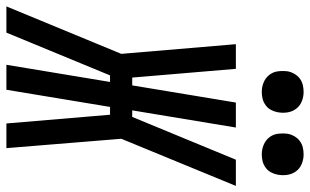

<svg xmlns="http://www.w3.org/2000/svg" viewBox="-242 -784 992 615"><g transform="rotate(90 254.5 -476.0)"><path d="M51 0H-33L119 -368L88 -735H167L195 -403H220L275 -735H355L300 -403H321L458 -735H542L391 -368L421 0H342L314 -332H289L234 0H154L209 -332H188ZM441 -818Q425 -818 410.5 -824Q396 -830 386.5 -842Q377 -854 375 -869.5Q373 -885 375 -901Q377 -912 383 -922.5Q389 -933 398.5 -940Q408 -947 419 -949.5Q430 -952 441 -952Q457 -952 471.5 -946Q486 -940 495 -928Q504 -916 506.5 -900.5Q509 -885 506 -869Q504 -858 498.5 -847.5Q493 -837 483 -830Q473 -823 462.5 -820.5Q452 -818 441 -818ZM241 -818Q225 -818 210.5 -824Q196 -830 186.5 -842Q177 -854 175 -869.5Q173 -885 175 -901Q177 -912 183 -922.5Q189 -933 198.5 -940Q208 -947 219 -949.5Q230 -952 241 -952Q257 -952 271.5 -946Q286 -940 295 -928Q304 -916 306.5 -900.5Q309 -885 306 -869Q304 -858 298.5 -847.5Q293 -837 283 -830Q273 -823 262.5 -820.5Q252 -818 241 -818Z"/></g></svg>

Font: Iosevka Term Curly Md Obl
Style: Regular
Weight: 500
Italic angle: -9°
Designer: Belleve Invis
Foundry: Belleve Invis
Version: Version 32.3.0